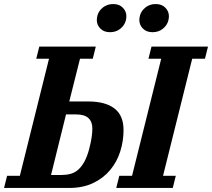

<svg xmlns="http://www.w3.org/2000/svg" viewBox="-53 -928 1047 948"><path d="M-18 -60H45L189 -638H126L141 -698H420L405 -638H342L289 -427H383Q467 -427 512 -392.5Q557 -358 557 -286Q557 -231 540.5 -179.5Q524 -128 490.5 -88Q457 -48 406.5 -24Q356 0 289 0H-33ZM536 -60H599L743 -638H680L695 -698H974L959 -638H896L752 -60H815L800 0H521ZM250 -64Q274 -64 295 -69.5Q316 -75 333 -90Q350 -105 364 -130.5Q378 -156 388 -195Q403 -253 403 -294Q403 -327 383.5 -345Q364 -363 323 -363H273L199 -64ZM490 -769Q460 -769 442.5 -787Q425 -805 425 -829Q425 -839 428 -851Q434 -874 455 -891Q476 -908 506 -908Q536 -908 553.5 -890Q571 -872 571 -848Q571 -838 568 -826Q562 -803 541 -786Q520 -769 490 -769ZM700 -769Q670 -769 652.5 -787Q635 -805 635 -829Q635 -839 638 -851Q644 -874 665 -891Q686 -908 716 -908Q746 -908 763.5 -890Q781 -872 781 -848Q781 -838 778 -826Q772 -803 751 -786Q730 -769 700 -769Z"/></svg>

Font: IBM Plex Serif
Style: Bold Italic
Weight: 700
Italic angle: -14°
Designer: Mike Abbink, Paul van der Laan, Pieter van Rosmalen
Foundry: Bold Monday
Version: Version 3.001